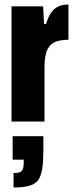

<svg xmlns="http://www.w3.org/2000/svg" viewBox="-20 -538 330 850"><path d="M31 0V-510H171L175 -432H184Q194 -465 207.5 -483.5Q221 -502 239.5 -510Q258 -518 283 -518V-362Q253 -362 228.5 -354Q204 -346 190.5 -320Q177 -294 177 -241V0ZM40 292V228Q59 228 68.5 224Q78 220 81.5 209.5Q85 199 85 182V169H36V65H172V124Q172 173 167.5 205.5Q163 238 150.5 257Q138 276 111 284Q84 292 40 292Z"/></svg>

Font: Saira ExtraCondensed Black
Style: Regular
Weight: 900
Width: 2
Designer: Hector Gatti with collaboration of the Omnibus-Type team
Foundry: Omnibus-Type
Version: Version 1.101